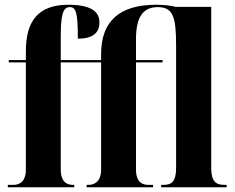

<svg xmlns="http://www.w3.org/2000/svg" viewBox="-20 -789 990 809"><path d="M13 0H293V-10H289C267 -10 236 -17 236 -75V-526H406V-75C406 -17 371 -10 352 -10H345V0H625V-10H606C584 -10 553 -17 553 -75V-526H665V-536H553V-624C553 -718 583 -759 645 -759C710 -759 722 -716 722 -597V-81C722 -24 703 -10 669 -10H659V0H935V-10H926C890 -10 870 -24 870 -81V-760H721C696 -766 669 -769 638 -769C485 -769 406 -701 406 -561V-536H236V-635C236 -726 245 -759 274 -759C300 -759 308 -737 308 -626C381 -626 399 -659 399 -695C399 -732 375 -769 268 -769C138 -769 89 -697 89 -573V-536H17V-526H89V-75C89 -17 55 -10 36 -10H13Z"/></svg>

Font: Noto Serif Display ExtraCondensed ExtraBold
Style: Regular
Weight: 800
Width: 2
Designer: Monotype Design Team
Foundry: Monotype Imaging Inc.
Version: Version 2.009